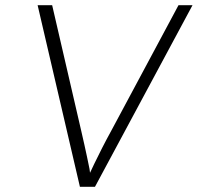

<svg xmlns="http://www.w3.org/2000/svg" viewBox="-20 -720 762 740"><path d="M288 0 125 -700H181L293 -216Q300 -185 305.5 -161Q311 -137 315.5 -115Q320 -93 325 -69Q326 -62 327 -54Q336 -72 343 -88Q358 -119 373.5 -149.5Q389 -180 412 -222L668 -700H722L346 0Z"/></svg>

Font: Lexend ExtLt
Style: Italic
Weight: 250
Italic angle: -8.13011°
Designer: Bonnie Shaver-Troup, Thomas Jockin
Foundry: Lexend
Version: Version 1.007